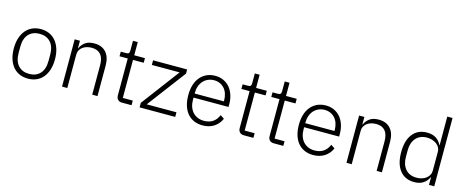

<svg xmlns="http://www.w3.org/2000/svg" viewBox="-41 -1369 4849 2009"><g transform="rotate(15 2384.0 -364.0)"><path d="M275 12Q224 12 183 -6Q142 -24 113 -58.5Q84 -93 68 -143Q52 -193 52 -256Q52 -319 68 -368.5Q84 -418 113 -452.5Q142 -487 183 -505.5Q224 -524 275 -524Q326 -524 367 -505.5Q408 -487 437 -452.5Q466 -418 482 -368.5Q498 -319 498 -256Q498 -193 482 -143Q466 -93 437 -58.5Q408 -24 367 -6Q326 12 275 12ZM275 -39Q350 -39 393.5 -86Q437 -133 437 -224V-288Q437 -378 393.5 -425.5Q350 -473 275 -473Q200 -473 156.5 -426Q113 -379 113 -288V-224Q113 -134 156.5 -86.5Q200 -39 275 -39Z M643 0V-512H700V-431H703Q720 -471 756 -497.5Q792 -524 854 -524Q936 -524 981.5 -473.5Q1027 -423 1027 -329V0H970V-319Q970 -397 936.5 -435Q903 -473 839 -473Q812 -473 787 -466Q762 -459 742.5 -445Q723 -431 711.5 -409.5Q700 -388 700 -360V0Z M1294 0Q1263 0 1247 -17Q1231 -34 1231 -63V-462H1142V-512H1200Q1221 -512 1228.5 -520.5Q1236 -529 1236 -551V-655H1288V-512H1404V-462H1288V-50H1396V0Z M1483 0V-49L1793 -462H1492V-512H1861V-467L1547 -50H1869V0Z M2166 12Q2115 12 2073.5 -6Q2032 -24 2002.5 -58.5Q1973 -93 1957.5 -143Q1942 -193 1942 -256Q1942 -319 1957.5 -368.5Q1973 -418 2002.5 -452.5Q2032 -487 2073 -505.5Q2114 -524 2165 -524Q2214 -524 2254 -505.5Q2294 -487 2322 -454Q2350 -421 2365.5 -374.5Q2381 -328 2381 -272V-245H2002V-220Q2002 -180 2013.5 -146.5Q2025 -113 2046.5 -89Q2068 -65 2099 -51.5Q2130 -38 2169 -38Q2281 -38 2324 -141L2366 -113Q2342 -56 2290.5 -22Q2239 12 2166 12ZM2165 -476Q2128 -476 2098 -462.5Q2068 -449 2046.5 -425Q2025 -401 2013.5 -367.5Q2002 -334 2002 -294V-289H2319V-297Q2319 -337 2308 -370.5Q2297 -404 2276.5 -427Q2256 -450 2227.5 -463Q2199 -476 2165 -476Z M2614 0Q2583 0 2567 -17Q2551 -34 2551 -63V-462H2462V-512H2520Q2541 -512 2548.5 -520.5Q2556 -529 2556 -551V-655H2608V-512H2724V-462H2608V-50H2716V0Z M2938 0Q2907 0 2891 -17Q2875 -34 2875 -63V-462H2786V-512H2844Q2865 -512 2872.5 -520.5Q2880 -529 2880 -551V-655H2932V-512H3048V-462H2932V-50H3040V0Z M3364 12Q3313 12 3271.5 -6Q3230 -24 3200.5 -58.5Q3171 -93 3155.5 -143Q3140 -193 3140 -256Q3140 -319 3155.5 -368.5Q3171 -418 3200.5 -452.5Q3230 -487 3271 -505.5Q3312 -524 3363 -524Q3412 -524 3452 -505.5Q3492 -487 3520 -454Q3548 -421 3563.5 -374.5Q3579 -328 3579 -272V-245H3200V-220Q3200 -180 3211.5 -146.5Q3223 -113 3244.5 -89Q3266 -65 3297 -51.5Q3328 -38 3367 -38Q3479 -38 3522 -141L3564 -113Q3540 -56 3488.5 -22Q3437 12 3364 12ZM3363 -476Q3326 -476 3296 -462.5Q3266 -449 3244.5 -425Q3223 -401 3211.5 -367.5Q3200 -334 3200 -294V-289H3517V-297Q3517 -337 3506 -370.5Q3495 -404 3474.5 -427Q3454 -450 3425.5 -463Q3397 -476 3363 -476Z M3724 0V-512H3781V-431H3784Q3801 -471 3837 -497.5Q3873 -524 3935 -524Q4017 -524 4062.5 -473.5Q4108 -423 4108 -329V0H4051V-319Q4051 -397 4017.5 -435Q3984 -473 3920 -473Q3893 -473 3868 -466Q3843 -459 3823.5 -445Q3804 -431 3792.5 -409.5Q3781 -388 3781 -360V0Z M4618 -82H4615Q4595 -39 4556.5 -13.5Q4518 12 4459 12Q4360 12 4304 -58Q4248 -128 4248 -256Q4248 -384 4304 -454Q4360 -524 4459 -524Q4518 -524 4557 -498.5Q4596 -473 4615 -430H4618V-740H4675V0H4618ZM4472 -39Q4502 -39 4528.5 -47Q4555 -55 4575 -70.5Q4595 -86 4606.5 -107.5Q4618 -129 4618 -156V-359Q4618 -384 4606.5 -405Q4595 -426 4575 -441Q4555 -456 4528.5 -464.5Q4502 -473 4472 -473Q4395 -473 4352 -424Q4309 -375 4309 -292V-220Q4309 -137 4352 -88Q4395 -39 4472 -39Z"/></g></svg>

Font: IBM Plex Sans Devanagari Light
Style: Regular
Weight: 300
Designer: Mike Abbink, Paul van der Laan, Pieter van Rosmalen, Erin McLaughlin
Foundry: Bold Monday
Version: Version 1.1